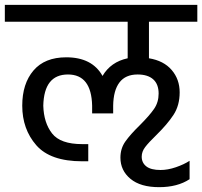

<svg xmlns="http://www.w3.org/2000/svg" viewBox="-30 -667 836 794"><path d="M586 -577V-426Q647 -416 680 -377.5Q713 -339 713 -285Q713 -231 687.5 -192Q662 -153 616 -108Q585 -78 570.5 -59Q556 -40 556 -19Q556 6 575 21Q594 36 634 36Q664 36 697.5 24.5Q731 13 754 -2V74Q704 107 628 107Q551 107 509.5 72.5Q468 38 468 -15Q468 -53 488.5 -82Q509 -111 548 -149Q588 -189 607 -216.5Q626 -244 626 -280Q626 -319 603.5 -339Q581 -359 539 -359Q489 -359 464 -326Q439 -293 438 -230V-198H351V-230Q348 -359 251 -359Q152 -359 149 -230Q151 -159 185.5 -115Q220 -71 310 -71H335V0H310Q178 0 120 -66.5Q62 -133 62 -230Q62 -321 108.5 -375.5Q155 -430 244 -430Q351 -430 394 -353Q428 -411 498 -426V-577H-10V-647H786V-577Z"/></svg>

Font: Biryani
Style: Regular
Weight: 400
Designer: Dan Reynolds and Mathieu Reguer
Foundry: Dan Reynolds and Mathieu Reguer
Version: Version 1.004; ttfautohint (v1.1) -l 5 -r 5 -G 72 -x 0 -D la